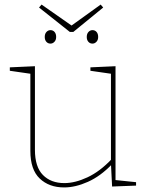

<svg xmlns="http://www.w3.org/2000/svg" viewBox="-20 -815 648 841"><path d="M261 6Q195 6 154 -33Q113 -72 113 -154V-499L120 -491L23 -505V-520L133 -525V-159Q133 -84 168 -48.5Q203 -13 262 -13Q309 -13 363.5 -38.5Q418 -64 470 -119L466 -108V-500L473 -491L376 -505V-520L486 -525V-23L479 -27L576 -17V-2L471 2L466 -98L470 -95Q420 -43 365 -18.5Q310 6 261 6ZM385 -624Q374 -624 367 -632Q360 -640 360 -653Q360 -667 367.5 -675Q375 -683 385 -683Q396 -683 403 -675Q410 -667 410 -653Q410 -640 402.5 -632Q395 -624 385 -624ZM201 -624Q190 -624 183 -632Q176 -640 176 -653Q176 -667 183.5 -675Q191 -683 201 -683Q212 -683 219 -675Q226 -667 226 -653Q226 -640 218.5 -632Q211 -624 201 -624ZM421 -795 432 -782 301 -675H286L151 -782L162 -795L298 -700H289Z"/></svg>

Font: Bitter Thin
Style: Regular
Weight: 100
Designer: Sol Matas, and Bitter project Authors
Foundry: Sol Matas
Version: Version 2.002